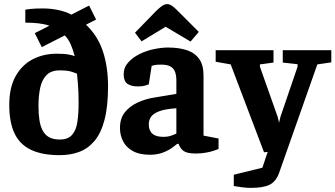

<svg xmlns="http://www.w3.org/2000/svg" viewBox="-20 -740 1630 933"><path d="M270 14Q185 14 130.5 -12Q76 -38 50.5 -92Q25 -146 25 -230Q25 -316 56.5 -371Q88 -426 140 -452.5Q192 -479 255 -479Q293 -479 314 -475Q335 -471 343 -467Q335 -498 324 -523.5Q313 -549 295 -568L183 -511L149 -579L220 -615Q197 -623 168 -626.5Q139 -630 103 -630V-693Q106 -694 128.5 -696.5Q151 -699 187 -699Q226 -699 262 -691.5Q298 -684 327 -669L413 -713L447 -645L398 -620Q455 -566 480 -490.5Q505 -415 505 -320Q505 -223 488 -158Q471 -93 439.5 -55.5Q408 -18 365 -2Q322 14 270 14ZM271 -62Q310 -62 330 -84.5Q350 -107 356 -147.5Q362 -188 362 -241Q362 -296 358.5 -334.5Q355 -373 354 -382Q345 -386 326 -392Q307 -398 270 -398Q229 -398 206.5 -375.5Q184 -353 175.5 -314Q167 -275 167 -225Q167 -187 171.5 -157Q176 -127 187.5 -105.5Q199 -84 219 -73Q239 -62 271 -62Z M709 12Q657 12 624.5 -6.5Q592 -25 577.5 -54.5Q563 -84 563 -118Q563 -164 586 -193.5Q609 -223 647 -241Q685 -259 730 -266L837 -284V-350Q837 -371 831.5 -388.5Q826 -406 810 -416Q794 -426 763 -426Q743 -426 732.5 -424Q722 -422 717 -420L703 -330Q701 -329 686.5 -324.5Q672 -320 650 -320Q618 -320 599.5 -332.5Q581 -345 581 -379Q581 -412 603 -436.5Q625 -461 658.5 -477.5Q692 -494 729 -501.5Q766 -509 796 -509Q850 -509 888.5 -496Q927 -483 948 -453.5Q969 -424 969 -373V-81L1042 -67V-16Q1039 -15 1023 -9Q1007 -3 982.5 1.5Q958 6 931 6Q889 6 872 -6.5Q855 -19 848 -41H841Q832 -33 813.5 -20Q795 -7 768.5 2.5Q742 12 709 12ZM773 -75Q795 -75 811 -80.5Q827 -86 837 -91V-214Q780 -210 751.5 -198.5Q723 -187 713 -171Q703 -155 703 -136Q703 -75 773 -75ZM906 -538 785 -610 668 -539 636 -581 737 -685Q751 -699 765 -709.5Q779 -720 793 -720Q804 -720 815.5 -712Q827 -704 838 -693L946 -585Z M1199 173Q1179 173 1155.5 170Q1132 167 1116 164V109L1255 75L1299 -56L1343 -8L1263 0L1101 -427L1028 -440V-496H1309V-436L1243 -427V-416L1329 -173L1336 -144L1343 -173L1426 -416V-428L1354 -436V-496H1590V-437L1522 -427L1336 101Q1321 142 1290.5 157.5Q1260 173 1199 173Z"/></svg>

Font: Faustina
Style: Bold
Weight: 700
Designer: Alfonso Garcia
Foundry: http://www.omnibus-type.com
Version: Version 1.200